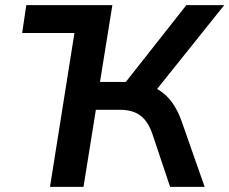

<svg xmlns="http://www.w3.org/2000/svg" viewBox="-20 -725 890 745"><path d="M66 -597 82 -705H415L398 -597ZM174 0 286 -705H416L368 -407H479L454 -389L703 -705H850L577 -364L521 -402Q563 -396 594.5 -377Q626 -358 648.5 -326.5Q671 -295 686 -251L774 0H640L572 -203Q555 -254 525 -276.5Q495 -299 445 -299H352L304 0Z"/></svg>

Font: Nunito Sans 11pt
Style: Bold Italic
Weight: 700
Italic angle: -9°
Version: Version 3.101;gftools[0.9.27]